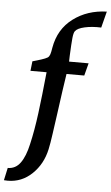

<svg xmlns="http://www.w3.org/2000/svg" viewBox="-165 -823 609 1056"><g transform="rotate(5 139.5 -295.0)"><path d="M24 -19Q42 -96 54.5 -193Q67 -290 80 -421H-9L-3 -474Q19 -480 44 -488Q69 -496 80 -503Q88 -509 92 -521Q96 -533 100 -559Q118 -662 196 -720.5Q274 -779 381 -782L358 -692Q307 -694 267 -685Q227 -676 215 -659Q208 -650 205 -620Q202 -590 199 -523L198 -490H306L288 -421H190Q177 -338 158 -196Q150 -140 142.5 -86Q135 -32 128 0Q110 83 53 137.5Q-4 192 -81 192Q-95 192 -102 191L-87 122Q-44 122 -17.5 85.5Q9 49 24 -19Z"/></g></svg>

Font: Andada Pro
Style: Bold Italic
Weight: 700
Italic angle: -7°
Designer: Carolina Giovagnoli
Foundry: Huerta Tipografica
Version: Version 3.005; ttfautohint (v1.8.4)